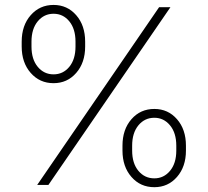

<svg xmlns="http://www.w3.org/2000/svg" viewBox="-20 -757 850 786"><path d="M68.8 -566.4V-586.4Q68.8 -652.8 105.7 -694.8Q142.6 -736.8 199.2 -736.8Q255.4 -736.8 292 -694.8Q328.6 -652.8 328.6 -586.4V-566.4Q328.6 -500.5 292 -458.5Q255.4 -416.5 199.2 -416.5Q142.6 -416.5 105.7 -458.5Q68.8 -500.5 68.8 -566.4ZM481.4 -140.6V-160.6Q481.4 -227.1 518.1 -269Q554.7 -311 611.8 -311Q668 -311 704.6 -269Q741.2 -227.1 741.2 -160.6V-140.6Q741.2 -74.7 704.6 -32.7Q668 9.3 611.8 9.3Q554.7 9.3 518.1 -32.7Q481.4 -74.7 481.4 -140.6ZM108.9 -586.4V-566.4Q108.9 -514.2 134.5 -483.4Q160.2 -452.6 199.2 -452.6Q238.3 -452.6 263.7 -483.4Q289.1 -514.2 289.1 -566.4V-586.4Q289.1 -638.7 263.7 -669.7Q238.3 -700.7 199.2 -700.7Q160.2 -700.7 134.5 -669.7Q108.9 -638.7 108.9 -586.4ZM521 -160.6V-140.6Q521 -88.4 546.6 -57.6Q572.3 -26.9 611.8 -26.9Q650.4 -26.9 676 -57.6Q701.7 -88.4 701.7 -140.6V-160.6Q701.7 -212.9 676 -243.9Q650.4 -274.9 611.8 -274.9Q572.3 -274.9 546.6 -243.9Q521 -212.9 521 -160.6ZM132.3 0 631.3 -727.5H677.7L178.2 0Z"/></svg>

Font: Inter Display Extra Light
Style: Regular
Weight: 200
Designer: Rasmus Andersson
Foundry: rsms
Version: Version 4.000;git-4fc901f